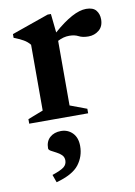

<svg xmlns="http://www.w3.org/2000/svg" viewBox="-82 -495 572 815"><g transform="rotate(-10 204.5 -88.0)"><path d="M346 -438Q376 -438 388.8 -422.2Q401.5 -406.5 401.5 -383.5Q401.5 -353 382 -337Q362.5 -321 336.5 -321Q311 -321 295 -329.5Q279 -338 256 -338Q230.5 -338 206 -325V-46.5L278 -19.5V0H24V-19.5L90 -45V-328.5Q79 -342.5 62.2 -352Q45.5 -361.5 22 -370.5V-386.5L181.5 -442.5H195.5L204 -361.5Q291 -438 346 -438ZM83.5 231.5Q122 218.5 135 207.8Q148 197 148 180Q148 165.5 138.5 156.2Q129 147 116.5 140.8Q104 134.5 94.2 129Q84.5 123.5 84.5 117Q84.5 87 103 70.5Q121.5 54 151 54Q180.5 54 200.5 74.2Q220.5 94.5 220.5 131Q220.5 175.5 193.8 210.5Q167 245.5 95.5 265Z"/></g></svg>

Font: Newsreader Text SemiBold
Style: Regular
Weight: 600
Designer: Hugues Gentile
Foundry: Production Type
Version: Version 1.001